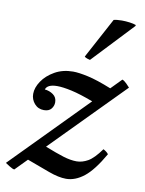

<svg xmlns="http://www.w3.org/2000/svg" viewBox="-110 -806 665 879"><g transform="rotate(10 222.5 -367.0)"><path d="M-25 -12 315 -358Q254 -381 213 -390Q172 -399 146 -399Q100 -399 92 -374Q114 -372 131.5 -359.5Q149 -347 149 -324Q149 -307 138 -293.5Q127 -280 104 -280Q77 -280 60 -299.5Q43 -319 43 -345Q43 -374 63.5 -404.5Q84 -435 121 -456Q158 -477 206 -477Q232 -477 275.5 -467.5Q319 -458 386 -431L434 -480Q443 -477 454.5 -465.5Q466 -454 470 -449L143 -117Q196 -96 230 -85.5Q264 -75 292 -75Q318 -75 344.5 -90Q371 -105 404 -151Q420 -143 428 -132Q383 -53 342 -20.5Q301 12 258 12Q224 12 177.5 -5Q131 -22 72 -44L18 11Q11 11 -5 1Q-21 -9 -25 -12ZM450 -737 451 -733 272 -543Q270 -543 259.5 -546.5Q249 -550 246 -554L347 -742Q353 -744 363.5 -745Q374 -746 385 -746Q403 -746 421.5 -743.5Q440 -741 450 -737Z"/></g></svg>

Font: Tiro Kannada
Style: Italic
Weight: 400
Italic angle: -11°
Designer: Kannada: John Hudson & Fiona Ross, assisted by Kaja Sojewska. Latin: John Hudson with Paul Hanslow, assisted by Kaja Soj
Foundry: Tiro Typeworks Ltd.
Version: Version 1.52